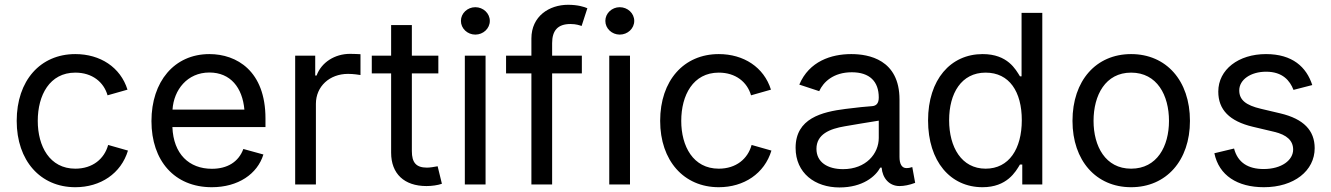

<svg xmlns="http://www.w3.org/2000/svg" viewBox="-20 -782 5644 814"><path d="M299.3 11.7C406.2 11.7 493.2 -46.4 522.5 -143.6L438.5 -167.5C422.4 -108.4 372.6 -66.9 299.3 -66.9C190.4 -66.9 140.1 -162.1 140.1 -269.5C140.1 -378.4 190.4 -474.1 299.3 -474.1C371.1 -474.1 419.9 -434.1 436 -377.9L520.5 -401.9C490.7 -497.1 404.8 -552.7 299.3 -552.7C150.9 -552.7 50.8 -440.4 50.8 -269.5C50.8 -101.1 150.9 11.7 299.3 11.7Z M877.9 11.7C989.7 11.7 1071.3 -44.4 1096.7 -127L1011.7 -150.4C991.2 -94.7 942.9 -66.4 878.4 -66.4C781.7 -66.4 715.3 -128.9 710.9 -243.2H1105.5V-279.8C1105.5 -481.4 983.4 -552.7 867.7 -552.7C718.8 -552.7 622.1 -436 622.1 -268.6C622.1 -100.6 719.7 11.7 877.9 11.7ZM711.4 -317.4C716.8 -400.9 773.9 -474.6 867.7 -474.6C957.5 -474.6 1007.8 -410.2 1016.1 -317.4Z M1231.4 0H1319.3V-341.8C1319.3 -415.5 1377 -468.8 1455.6 -468.8C1479 -468.8 1502.9 -464.8 1508.3 -463.9V-552.2C1498 -552.7 1476.6 -553.7 1463.9 -553.7C1398.9 -553.7 1342.3 -517.1 1322.3 -461.9H1316.4V-545.9H1231.4Z M1638.2 -675.8V-545.9H1556.2V-470.7H1638.2V-134.8C1638.2 -45.4 1693.8 6.8 1788.1 6.8C1810.5 6.8 1835.4 3.4 1853.5 -2.9L1835.4 -77.1C1820.8 -74.2 1801.8 -71.3 1790.5 -71.3C1744.1 -71.3 1726.1 -92.8 1726.1 -141.6V-470.7H1838.4V-545.9H1726.1V-675.8Z M1950.7 0H2038.6V-545.9H1950.7ZM1995.1 -635.3C2028.8 -635.3 2056.6 -661.1 2056.6 -693.4C2056.6 -725.6 2028.8 -751.5 1995.1 -751.5C1961.9 -751.5 1934.1 -725.6 1934.1 -693.4C1934.1 -661.1 1961.9 -635.3 1995.1 -635.3Z M2232.9 -618.7V-545.9H2125.5V-470.7H2232.9V0H2320.8V-470.7H2446.8V-545.9H2320.8V-599.1C2320.8 -651.9 2344.2 -680.2 2398.4 -680.2C2422.9 -680.2 2436.5 -674.8 2445.8 -671.9L2470.2 -747.1C2457 -752.9 2429.7 -761.7 2388.2 -761.7C2308.6 -761.7 2232.9 -713.4 2232.9 -618.7Z M2563 0H2650.9V-545.9H2563ZM2607.4 -635.3C2641.1 -635.3 2668.9 -661.1 2668.9 -693.4C2668.9 -725.6 2641.1 -751.5 2607.4 -751.5C2574.2 -751.5 2546.4 -725.6 2546.4 -693.4C2546.4 -661.1 2574.2 -635.3 2607.4 -635.3Z M3027.3 11.7C3134.3 11.7 3221.2 -46.4 3250.5 -143.6L3166.5 -167.5C3150.4 -108.4 3100.6 -66.9 3027.3 -66.9C2918.5 -66.9 2868.2 -162.1 2868.2 -269.5C2868.2 -378.4 2918.5 -474.1 3027.3 -474.1C3099.1 -474.1 3147.9 -434.1 3164.1 -377.9L3248.5 -401.9C3218.8 -497.1 3132.8 -552.7 3027.3 -552.7C2878.9 -552.7 2778.8 -440.4 2778.8 -269.5C2778.8 -101.1 2878.9 11.7 3027.3 11.7Z M3539.1 12.7C3637.7 12.7 3691.9 -34.2 3711.9 -71.3H3717.8C3721.2 -26.9 3750 6.8 3793.5 6.8C3813 6.8 3835.4 2.4 3859.9 -6.8L3847.7 -73.7C3836.9 -70.3 3831.5 -69.3 3823.2 -69.3C3803.2 -69.3 3793.5 -86.9 3793.5 -116.7V-359.9C3793.5 -530.3 3662.1 -552.7 3588.9 -552.7C3504.4 -552.7 3410.6 -522.5 3368.7 -423.3L3453.1 -395.5C3470.2 -433.6 3512.7 -475.6 3591.3 -475.6C3667 -475.6 3705.6 -436.5 3705.6 -368.7C3705.6 -343.3 3694.8 -333.5 3677.7 -332C3650.9 -330.1 3618.7 -327.1 3565.4 -320.3C3464.4 -307.6 3353 -280.3 3353 -155.3C3353 -47.9 3435.5 12.7 3539.1 12.7ZM3554.2 -64.9C3488.8 -64.9 3441.4 -94.2 3441.4 -150.9C3441.4 -212.9 3497.6 -235.8 3561.5 -246.6C3598.6 -252.9 3661.1 -263.7 3705.6 -270.5V-197.3C3705.6 -130.4 3651.4 -64.9 3554.2 -64.9Z M4145.5 11.7C4249.5 11.7 4286.1 -54.2 4304.2 -84.5H4314V0H4398.9V-727.5H4311V-458.5H4304.2C4286.1 -487.3 4252.4 -552.7 4146 -552.7C4009.8 -552.7 3914.6 -444.3 3914.6 -271.5C3914.6 -97.7 4009.3 11.7 4145.5 11.7ZM4158.7 -66.9C4056.6 -66.9 4003.9 -157.7 4003.9 -272.5C4003.9 -385.7 4055.2 -474.1 4158.7 -474.1C4259.3 -474.1 4312 -393.1 4312 -272.5C4312 -150.9 4257.8 -66.9 4158.7 -66.9Z M4775.4 11.7C4924.3 11.7 5024.9 -101.1 5024.9 -269.5C5024.9 -440.4 4924.3 -552.7 4775.4 -552.7C4627 -552.7 4526.9 -440.4 4526.9 -269.5C4526.9 -101.1 4627 11.7 4775.4 11.7ZM4775.4 -66.9C4666.5 -66.9 4616.2 -162.1 4616.2 -269.5C4616.2 -378.4 4666.5 -474.1 4775.4 -474.1C4885.7 -474.1 4936 -377.9 4936 -269.5C4936 -162.1 4885.7 -66.9 4775.4 -66.9Z M5338.4 11.7C5466.3 11.7 5553.7 -58.1 5553.7 -153.8C5553.7 -228.5 5507.3 -277.8 5408.2 -301.3L5325.7 -320.8C5261.7 -335.9 5233.9 -358.4 5233.9 -398.9C5233.9 -444.3 5282.7 -478 5347.7 -478C5418 -478 5448.7 -439.9 5463.9 -400.9L5543.5 -421.4C5518.6 -498 5459.5 -552.7 5347.2 -552.7C5231 -552.7 5145 -487.3 5145 -393.6C5145 -316.9 5192.4 -268.1 5291.5 -244.6L5382.3 -223.1C5436 -210.4 5462.4 -185.5 5462.4 -147.9C5462.4 -103 5413.6 -65.4 5337.4 -65.4C5272 -65.4 5227.5 -92.3 5211.9 -152.3L5128.4 -132.3C5147.9 -38.1 5226.1 11.7 5338.4 11.7Z"/></svg>

Font: Raveo
Style: Regular
Weight: 400
Designer: Jakub Foglar, Rasmus Andersson (Inter)
Foundry: Jakubfoglar.com
Version: Version 1.100;Glyphs 3.2.3 (3260)